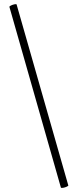

<svg xmlns="http://www.w3.org/2000/svg" viewBox="-20 -752 379 936"><path d="M277 163 26 -718Q25 -721 33 -725Q41 -729 50.5 -731Q60 -733 61 -730L313 152Q314 154 305.5 158Q297 162 288 163.5Q279 165 277 163Z"/></svg>

Font: Cormorant Light
Style: Regular
Weight: 300
Designer: Christian Thalmann (Catharsis Fonts)
Foundry: Catharsis Fonts
Version: Version 4.000